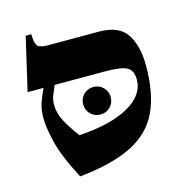

<svg xmlns="http://www.w3.org/2000/svg" viewBox="-93 -669 724 768"><g transform="rotate(-15 269.0 -285.0)"><path d="M368 -525Q451 -525 483 -476Q515 -427 515 -345Q515 -229 479.5 -154.5Q444 -80 363 -39.5Q282 1 146 15Q94 -84 79 -147.5Q64 -211 64 -247Q64 -283 73 -309.5Q82 -336 96 -365H30L81 -585H104Q105 -545 115.5 -535Q126 -525 156 -525ZM186 -145Q316 -153 390.5 -194.5Q465 -236 465 -301Q465 -339 441 -352Q417 -365 354 -365H142Q132 -342 125.5 -325.5Q119 -309 119 -288Q119 -254 137 -220Q155 -186 186 -145ZM289 -203Q265 -203 248.5 -219.5Q232 -236 232 -260Q232 -284 248.5 -300.5Q265 -317 289 -317Q313 -317 329.5 -300.5Q346 -284 346 -260Q346 -236 329.5 -219.5Q313 -203 289 -203Z"/></g></svg>

Font: Bona Nova
Style: Bold
Weight: 700
Designer: Mateusz Machalski
Foundry: Capitalics
Version: Version 4.001; ttfautohint (v1.8.3)